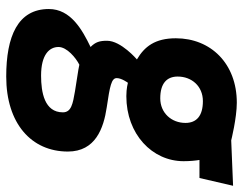

<svg xmlns="http://www.w3.org/2000/svg" viewBox="-102 -450 781 617"><g transform="rotate(90 288.5 -141.5)"><path d="M296 -266C248 -266 226 -287 226 -322C226 -367 257 -403 305 -403C353 -403 375 -382 375 -347C375 -302 343 -266 296 -266ZM273 8C314 15 341 20 341 47C341 106 277 117 223 117C155 117 131 90 131 61C131 34 166 5 188 -6C205 -2 238 2 273 8ZM226 229C377 229 467 148 467 31C467 -58 392 -84 325 -94C257 -104 231 -109 231 -126C231 -142 246 -162 246 -162C246 -162 264 -157 289 -157C411 -157 498 -240 498 -341C498 -362 496 -381 494 -392H552L577 -500L431 -494C431 -494 359 -512 310 -512C184 -512 103 -428 103 -316C103 -249 130 -215 171 -191C171 -191 111 -140 111 -95C111 -71 115 -58 131 -42C75 -15 9 22 9 92C9 192 97 229 226 229Z"/></g></svg>

Font: RazerF5
Style: Bold Italic
Weight: 700
Foundry: Razer Inc.
Version: Version 2